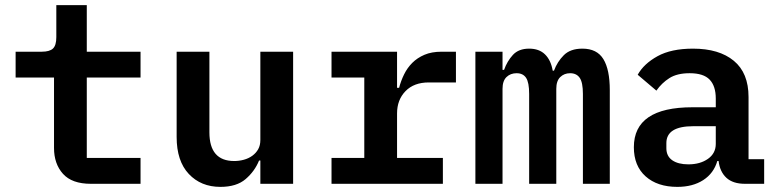

<svg xmlns="http://www.w3.org/2000/svg" viewBox="-20 -718 3040 750"><path d="M335 0Q261 0 226 -39Q191 -78 191 -140V-415H41V-516H143Q174 -516 187 -528.5Q200 -541 200 -573V-698H319V-516H529V-415H319V-101H529V0Z M997 -91H992Q975 -49 939.5 -18.5Q904 12 841 12Q765 12 717.5 -38.5Q670 -89 670 -183V-516H798V-201Q798 -89 895 -89Q914 -89 932.5 -94Q951 -99 965.5 -109.5Q980 -120 988.5 -135Q997 -150 997 -171V-516H1125V0H997Z M1275 -101H1403V-415H1275V-516H1531V-375H1539Q1546 -402 1558.5 -427.5Q1571 -453 1590.5 -472.5Q1610 -492 1638 -504Q1666 -516 1705 -516H1761V-396H1655Q1597 -396 1564 -362Q1531 -328 1531 -275V-101H1710V0H1275Z M1837 0V-516H1943V-445H1949Q1961 -479 1983.5 -503.5Q2006 -528 2047 -528Q2086 -528 2109 -505.5Q2132 -483 2139 -442H2144Q2157 -477 2182.5 -502.5Q2208 -528 2255 -528Q2312 -528 2337 -487Q2362 -446 2362 -366V0H2257V-351Q2257 -396 2244.5 -414Q2232 -432 2207 -432Q2184 -432 2168.5 -417Q2153 -402 2153 -371V0H2047V-351Q2047 -396 2035 -414Q2023 -432 1998 -432Q1974 -432 1958.5 -417Q1943 -402 1943 -371V0Z M2890 0Q2843 0 2817.5 -23.5Q2792 -47 2787 -89H2782Q2768 -41 2727 -14.5Q2686 12 2626 12Q2548 12 2502 -29Q2456 -70 2456 -143Q2456 -299 2685 -299H2776V-333Q2776 -382 2752 -407Q2728 -432 2674 -432Q2625 -432 2595 -413Q2565 -394 2544 -364L2471 -426Q2495 -469 2548.5 -498.5Q2602 -528 2687 -528Q2789 -528 2846.5 -480.5Q2904 -433 2904 -339V-96H2965V0ZM2669 -76Q2715 -76 2745.5 -97.5Q2776 -119 2776 -156V-225H2688Q2583 -225 2583 -159V-139Q2583 -108 2606 -92Q2629 -76 2669 -76Z"/></svg>

Font: IBM Plex Mono SmBld
Style: Regular
Weight: 600
Monospace: yes
Designer: Mike Abbink, Paul van der Laan, Pieter van Rosmalen
Foundry: Bold Monday
Version: Version 2.3